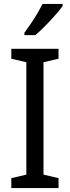

<svg xmlns="http://www.w3.org/2000/svg" viewBox="-20 -964 358 984"><path d="M280 0H38V-51L115 -69V-645L38 -663V-714H280V-663L203 -645V-69L280 -51ZM301 -934Q292 -920 275 -900Q258 -880 238 -858.5Q218 -837 198 -817.5Q178 -798 161 -784H105V-796Q121 -818 138.5 -843.5Q156 -869 171.5 -895.5Q187 -922 198 -944H301Z"/></svg>

Font: Noto Sans Devanagari SemiCondensed
Style: Regular
Weight: 400
Width: 4
Designer: Jelle Bosma - Monotype Design Team
Foundry: Monotype Imaging Inc.
Version: Version 2.006